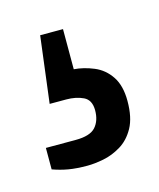

<svg xmlns="http://www.w3.org/2000/svg" viewBox="-47 -49 222 268"><g transform="rotate(-15 63.5 85.5)"><path d="M50 182Q34 182 22.5 180Q11 178 0 174V143H43Q64 143 72 134Q80 125 80 110Q80 95 69.5 90Q59 85 45 85H21L33 -11H66V47Q80 48 94.5 54Q109 60 118 73.5Q127 87 127 109Q127 133 119 147.5Q111 162 98.5 169.5Q86 177 73 179.5Q60 182 50 182Z"/></g></svg>

Font: Archivo ExtraCondensed Thin
Style: Regular
Weight: 250
Width: 2
Designer: Hector Gatti
Foundry: Omnibus-Type
Version: Version 2.001